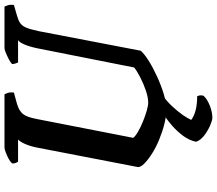

<svg xmlns="http://www.w3.org/2000/svg" viewBox="-74 -670 944 835"><g transform="rotate(-90 397.5 -252.0)"><path d="M342 0Q310 0 275 -9Q240 -18 206.5 -32Q173 -46 146.5 -63Q120 -80 104 -96Q88 -112 89 -124L174 -564Q181 -597 191 -618Q201 -639 209 -645H112Q110 -648 107 -655Q104 -662 105 -671Q112 -679 126 -686.5Q140 -694 154 -699Q168 -704 174 -704H405Q408 -700 411.5 -689.5Q415 -679 413 -663L365 -650Q334 -641 320 -624Q306 -607 298 -564L216 -144Q224 -134 243 -123Q262 -112 286.5 -102Q311 -92 333.5 -85.5Q356 -79 370 -79Q391 -79 421 -89Q451 -99 479 -113.5Q507 -128 522 -140L606 -564Q614 -600 623.5 -620.5Q633 -641 641 -645H544Q543 -647 540 -654.5Q537 -662 537 -671Q544 -678 558.5 -685.5Q573 -693 586.5 -698.5Q600 -704 606 -704H787Q789 -700 792.5 -689.5Q796 -679 794 -663L749 -650Q730 -645 717 -637Q704 -629 696 -611Q688 -593 680 -555L595 -112Q583 -97 553 -78Q523 -59 484 -41Q445 -23 407 -11.5Q369 0 342 0ZM303 200Q292 200 269 190Q246 180 225.5 164Q205 148 199 129Q205 100 224 74Q243 48 268.5 25.5Q294 3 322 -14L402 -17Q376 1 354 24.5Q332 48 316.5 70Q301 92 294 108Q309 120 335 127Q361 134 397 134Q399 138 400.5 145Q402 152 399 162Q384 178 356 189Q328 200 303 200Z"/></g></svg>

Font: Texturina Medium 12pt
Style: Bold Italic
Weight: 700
Italic angle: -11°
Version: Version 1.002